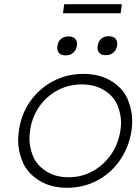

<svg xmlns="http://www.w3.org/2000/svg" viewBox="-20 -882 648 912"><path d="M299 10Q221 10 165.5 -25Q110 -60 88 -112Q66 -164 66 -215Q66 -238 70 -263Q81 -341 124 -401.5Q167 -462 232.5 -496.5Q298 -531 376 -531Q454 -531 509.5 -496.5Q565 -462 586.5 -410.5Q608 -359 608 -308Q608 -287 605 -263Q593 -184 550.5 -122Q508 -60 442.5 -25Q377 10 299 10ZM306 -40Q368 -40 420.5 -69Q473 -98 507.5 -148Q542 -198 552 -263Q555 -282 555 -300Q555 -341 537.5 -383Q520 -425 475.5 -453Q431 -481 369 -481Q306 -481 253.5 -453Q201 -425 166.5 -375.5Q132 -326 123 -263Q120 -242 120 -222Q120 -182 137 -140Q154 -98 198.5 -69Q243 -40 306 -40ZM483 -620Q461 -620 452 -630.5Q443 -641 443 -656Q443 -660 444 -665Q447 -685 460.5 -697.5Q474 -710 496 -710Q518 -710 527.5 -699.5Q537 -689 537 -674Q537 -670 536 -665Q533 -645 519 -632.5Q505 -620 483 -620ZM292 -619Q270 -619 261 -629.5Q252 -640 252 -655Q252 -659 253 -664Q255 -684 269 -696.5Q283 -709 305 -709Q327 -709 336.5 -698.5Q346 -688 346 -673Q346 -669 345 -664Q342 -644 328 -631.5Q314 -619 292 -619ZM279 -819 285 -862H559L553 -819Z"/></svg>

Font: Lexend ExtLt
Style: Italic
Weight: 250
Italic angle: -8.13011°
Designer: Bonnie Shaver-Troup, Thomas Jockin
Foundry: Lexend
Version: Version 1.007